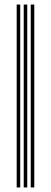

<svg xmlns="http://www.w3.org/2000/svg" viewBox="-20 -820 223 840"><path d="M114.5 0V-800H130V0ZM53 0V-800H68.5V0ZM83.8 0V-800H99.2V0Z"/></svg>

Font: Big Shoulders Inline Display Medium
Style: Regular
Weight: 500
Designer: Patric King
Foundry: XO Type Co
Version: Version 1.000